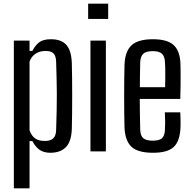

<svg xmlns="http://www.w3.org/2000/svg" viewBox="-20 -820 1038 1040"><path d="M55 200V-600H140V-544H155Q172 -576 193.5 -591.8Q215 -607.5 256.5 -607.5Q311 -607.5 338.8 -577.5Q366.5 -547.5 369 -478.5Q370 -448 370.5 -400.8Q371 -353.5 371 -301Q371 -248.5 370.5 -200.8Q370 -153 369 -121.5Q366.5 -53 336.8 -22.8Q307 7.5 252.5 7.5Q219 7.5 196.2 -7.2Q173.5 -22 155 -56H140V200ZM223 -56.5Q253 -56.5 268 -70.2Q283 -84 284 -115.5Q286 -175 287 -223.2Q288 -271.5 287.8 -314Q287.5 -356.5 286.5 -398.5Q285.5 -440.5 284 -486.5Q283 -517 270 -530.5Q257 -544 227.5 -544Q196.5 -544 173.8 -529.8Q151 -515.5 140 -486.5V-114Q152 -82 171.8 -69.2Q191.5 -56.5 223 -56.5Z M457.5 -717.5V-800H566V-717.5ZM470 0V-600H553.5V0Z M809 7.5Q728 7.5 693.2 -24Q658.5 -55.5 654.5 -126Q653.5 -161.5 653 -205.8Q652.5 -250 652.5 -297.2Q652.5 -344.5 653 -390Q653.5 -435.5 654.5 -472.5Q658.5 -545.5 694.5 -576.5Q730.5 -607.5 808 -607.5Q886 -607.5 920.2 -576.2Q954.5 -545 957.5 -476Q958 -464.5 958.2 -432.8Q958.5 -401 958.2 -360.8Q958 -320.5 956.5 -284H737Q737 -243.5 737.8 -202Q738.5 -160.5 739.5 -117.5Q740.5 -84 756.5 -71Q772.5 -58 807.5 -58Q842.5 -58 857.2 -71Q872 -84 873.5 -117.5Q874.5 -132.5 874.5 -158Q874.5 -183.5 873 -211.5H956.5Q957.5 -195 958 -168.8Q958.5 -142.5 957.5 -126Q954 -54.5 920.5 -23.5Q887 7.5 809 7.5ZM737.5 -347.5H874.5Q875 -375 875.2 -403Q875.5 -431 875 -452.8Q874.5 -474.5 873.5 -483.5Q872 -516.5 856.2 -529.8Q840.5 -543 808 -543Q770.5 -543 755.5 -528.2Q740.5 -513.5 739.5 -483.5Q739 -450 738.2 -415.8Q737.5 -381.5 737.5 -347.5Z"/></svg>

Font: Big Shoulders
Style: Regular
Weight: 400
Designer: Patric King
Foundry: XO Type Co
Version: Version 2.002